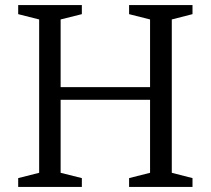

<svg xmlns="http://www.w3.org/2000/svg" viewBox="-20 -740 835 760"><path d="M660 -56V-663L742 -684V-720H491V-684L574 -663V-395H220V-663L304 -684V-720H52V-684L135 -663V-56L52 -35V0H304V-35L220 -56V-345H574V-56L491 -35V0H742V-35Z"/></svg>

Font: GradeGX
Style: Regular
Weight: 100
Width: 1
Designer: Adam Twardoch
Foundry: Adam Twardoch
Version: Version 2.002; DEVELOPMENT